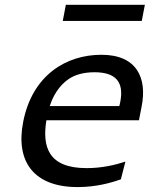

<svg xmlns="http://www.w3.org/2000/svg" viewBox="-20 -748 660 780"><path d="M263 -429.5C284 -443 317.5 -454.5 363.5 -454.5C451 -454.5 484.5 -414.5 468.5 -333.5C467.5 -327.5 466 -322 464.5 -317H182C203 -381.5 238.5 -414 263 -429.5ZM74 -252C42.5 -90 119 12 295 12C370.5 12 432 -5.5 471 -19.5L489.5 -91.5C447.5 -77.5 392.5 -65 332 -65C176 -65 151 -151.5 168.5 -259.5H544.5L555.5 -316C578 -430 537 -525.5 392 -525.5C249.5 -525.5 111 -443.5 74 -252ZM235 -663H556L568.5 -728.5H247.5Z"/></svg>

Font: Monaspace Argon
Style: Italic
Weight: 400
Italic angle: -11°
Designer: Riley Cran & the Lettermatic Team
Foundry: Lettermatic
Version: Version 1.101 (Monaspace Argon)